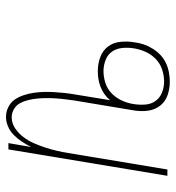

<svg xmlns="http://www.w3.org/2000/svg" viewBox="7 -585 586 640"><g transform="rotate(-90 300.0 -265.0)"><path d="M348 8Q324 8 302.5 0.5Q281 -7 267.5 -24.5Q254 -42 251 -65Q248 -88 252 -112L285 -310Q287 -325 289 -340.5Q291 -356 292 -371.5Q293 -387 293 -402.5Q293 -418 291.5 -433.5Q290 -449 286.5 -463.5Q283 -478 276.5 -490.5Q270 -503 257 -511Q244 -519 229 -519Q209 -519 191.5 -507Q174 -495 162 -478.5Q150 -462 142 -443.5Q134 -425 128 -406.5Q122 -388 117.5 -369Q113 -350 110 -331L55 0H34L122 -530H143L130 -454Q138 -470 147.5 -484.5Q157 -499 169.5 -511.5Q182 -524 198 -531Q214 -538 230 -538Q248 -538 263.5 -530Q279 -522 288 -509Q297 -496 302.5 -479.5Q308 -463 310.5 -446.5Q313 -430 313.5 -412.5Q314 -395 313 -377.5Q312 -360 310 -342Q308 -324 305 -307L286 -191Q295 -202 306.5 -210Q318 -218 331 -223Q344 -228 357 -230Q370 -232 383 -232Q407 -232 429 -224Q451 -216 464.5 -198.5Q478 -181 480.5 -157Q483 -133 479 -110Q477 -94 472 -79Q467 -64 458 -49.5Q449 -35 437 -23.5Q425 -12 410 -5Q395 2 379 5Q363 8 348 8ZM348 -11Q368 -11 388 -17.5Q408 -24 423.5 -39Q439 -54 447.5 -73.5Q456 -93 459 -113Q462 -132 460 -151Q458 -170 448 -184.5Q438 -199 420 -206Q402 -213 383 -213Q363 -213 343 -206.5Q323 -200 308 -185Q293 -170 284.5 -151Q276 -132 273 -112Q270 -93 271.5 -73.5Q273 -54 283.5 -39.5Q294 -25 311.5 -18Q329 -11 348 -11Z"/></g></svg>

Font: Iosevka Curly Thin Extended
Style: Italic
Weight: 100
Width: 7
Italic angle: -9°
Monospace: yes
Designer: Belleve Invis
Foundry: Belleve Invis
Version: Version 11.1.0; ttfautohint (v1.8.3)